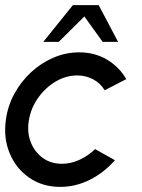

<svg xmlns="http://www.w3.org/2000/svg" viewBox="-28 -719 557 752"><path d="M344.5 -135 422 -91.5Q381 -44 325 -15.5Q269 13 208 13Q139 13 87.2 -22.5Q35.5 -58 10.2 -117.8Q-15 -177.5 -5 -250Q2.5 -305 28.8 -352.8Q55 -400.5 94.5 -436.8Q134 -473 182.2 -493.5Q230.5 -514 282 -514Q343 -514 391 -485.5Q439 -457 466.5 -409L382 -365.5Q365 -393.5 336.5 -408.5Q308 -423.5 275 -423.5Q230 -423.5 189.8 -399.5Q149.5 -375.5 121.5 -336Q93.5 -296.5 85.5 -250Q77 -203 91.8 -164Q106.5 -125 138.5 -101.2Q170.5 -77.5 215 -77.5Q250 -77.5 284.2 -93.5Q318.5 -109.5 344.5 -135ZM358.5 -699 434.5 -555H374L302.5 -654.5L202 -555H141.5L257.5 -699Z"/></svg>

Font: Urbanist Medium
Style: Italic
Weight: 500
Italic angle: -8°
Designer: Corey Hu
Foundry: Corey Hu
Version: Version 1.330; ttfautohint (v1.8.4.7-5d5b)